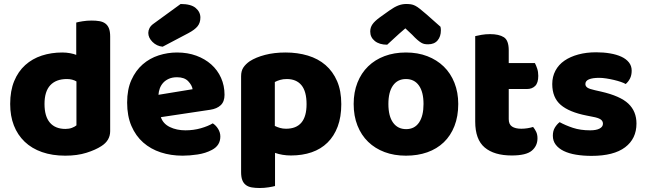

<svg xmlns="http://www.w3.org/2000/svg" viewBox="-20 -764 3239 962"><path d="M31 -243Q31 -309 51 -357.5Q71 -406 106.5 -438Q142 -470 189.5 -485.5Q237 -501 292 -501Q312 -501 331 -497.5Q350 -494 362 -489V-651Q372 -654 394 -657.5Q416 -661 439 -661Q461 -661 478.5 -658Q496 -655 508 -646Q520 -637 526 -621.5Q532 -606 532 -581V-107Q532 -60 488 -32Q459 -13 413 1.5Q367 16 307 16Q242 16 190.5 -2Q139 -20 103.5 -54Q68 -88 49.5 -135.5Q31 -183 31 -243ZM315 -368Q261 -368 232 -337Q203 -306 203 -243Q203 -181 230 -149.5Q257 -118 308 -118Q326 -118 340.5 -123.5Q355 -129 363 -136V-356Q343 -368 315 -368Z M895 16Q836 16 785.5 -0.5Q735 -17 697.5 -50Q660 -83 638.5 -133Q617 -183 617 -250Q617 -316 638.5 -363.5Q660 -411 695 -441.5Q730 -472 775 -486.5Q820 -501 867 -501Q920 -501 963.5 -485Q1007 -469 1038.5 -441Q1070 -413 1087.5 -374Q1105 -335 1105 -289Q1105 -255 1086 -237Q1067 -219 1033 -214L786 -177Q797 -144 831 -127.5Q865 -111 909 -111Q950 -111 986.5 -121.5Q1023 -132 1046 -146Q1062 -136 1073 -118Q1084 -100 1084 -80Q1084 -35 1042 -13Q1010 4 970 10Q930 16 895 16ZM867 -377Q843 -377 825.5 -369Q808 -361 797 -348.5Q786 -336 780.5 -320.5Q775 -305 774 -289L945 -317Q942 -337 923 -357Q904 -377 867 -377ZM885 -744Q937 -744 960.5 -724Q984 -704 984 -676Q984 -650 970 -632.5Q956 -615 924 -598L795 -530Q765 -533 744 -554Q723 -575 723 -599Q723 -611 729 -623Q735 -635 749 -645Z M1411 -501Q1471 -501 1522.5 -485.5Q1574 -470 1611 -438Q1648 -406 1669 -357.5Q1690 -309 1690 -242Q1690 -178 1672 -130Q1654 -82 1621 -49.5Q1588 -17 1541.5 -1Q1495 15 1438 15Q1395 15 1358 2V168Q1348 171 1326 174.5Q1304 178 1281 178Q1259 178 1241.5 175Q1224 172 1212 163Q1200 154 1194 138.5Q1188 123 1188 98V-382Q1188 -409 1199.5 -426Q1211 -443 1231 -457Q1262 -477 1308 -489Q1354 -501 1411 -501ZM1413 -119Q1516 -119 1516 -242Q1516 -306 1490.5 -337Q1465 -368 1417 -368Q1398 -368 1383 -363.5Q1368 -359 1357 -353V-133Q1369 -127 1383 -123Q1397 -119 1413 -119Z M2011 -622Q1977 -593 1958 -575Q1939 -557 1920 -540Q1881 -540 1858 -558.5Q1835 -577 1835 -606Q1835 -626 1846 -642Q1857 -658 1883 -677L1932 -712Q1956 -729 1975.5 -736.5Q1995 -744 2015 -744Q2028 -744 2038.5 -742.5Q2049 -741 2060 -735.5Q2071 -730 2084 -719.5Q2097 -709 2117 -692L2187 -630Q2188 -625 2188.5 -621Q2189 -617 2189 -612Q2189 -581 2172.5 -561.5Q2156 -542 2125 -542Q2115 -542 2107 -543.5Q2099 -545 2090.5 -550Q2082 -555 2071 -564.5Q2060 -574 2045 -590ZM2276 -243Q2276 -181 2257 -132.5Q2238 -84 2203.5 -51Q2169 -18 2121 -1Q2073 16 2014 16Q1955 16 1907 -2Q1859 -20 1824.5 -53.5Q1790 -87 1771 -135Q1752 -183 1752 -243Q1752 -302 1771 -350Q1790 -398 1824.5 -431.5Q1859 -465 1907 -483Q1955 -501 2014 -501Q2073 -501 2121 -482.5Q2169 -464 2203.5 -430.5Q2238 -397 2257 -349Q2276 -301 2276 -243ZM1926 -243Q1926 -182 1949.5 -149.5Q1973 -117 2015 -117Q2057 -117 2079.5 -150Q2102 -183 2102 -243Q2102 -303 2079 -335.5Q2056 -368 2014 -368Q1972 -368 1949 -335.5Q1926 -303 1926 -243Z M2529 -167Q2529 -141 2545.5 -130Q2562 -119 2592 -119Q2607 -119 2623 -121.5Q2639 -124 2651 -128Q2660 -117 2666.5 -103.5Q2673 -90 2673 -71Q2673 -33 2644.5 -9Q2616 15 2544 15Q2456 15 2408.5 -25Q2361 -65 2361 -155V-583Q2372 -586 2392.5 -589.5Q2413 -593 2436 -593Q2480 -593 2504.5 -577.5Q2529 -562 2529 -512V-448H2660Q2666 -437 2671.5 -420.5Q2677 -404 2677 -384Q2677 -349 2661.5 -333.5Q2646 -318 2620 -318H2529Z M3169 -145Q3169 -69 3112 -26Q3055 17 2944 17Q2902 17 2866 11Q2830 5 2804.5 -7.5Q2779 -20 2764.5 -39Q2750 -58 2750 -84Q2750 -108 2760 -124.5Q2770 -141 2784 -152Q2813 -136 2850.5 -123.5Q2888 -111 2937 -111Q2968 -111 2984.5 -120Q3001 -129 3001 -144Q3001 -158 2989 -166Q2977 -174 2949 -179L2919 -185Q2832 -202 2789.5 -238.5Q2747 -275 2747 -343Q2747 -380 2763 -410Q2779 -440 2808 -460Q2837 -480 2877.5 -491Q2918 -502 2967 -502Q3004 -502 3036.5 -496.5Q3069 -491 3093 -480Q3117 -469 3131 -451.5Q3145 -434 3145 -410Q3145 -387 3136.5 -370.5Q3128 -354 3115 -343Q3107 -348 3091 -353.5Q3075 -359 3056 -363.5Q3037 -368 3017.5 -371Q2998 -374 2982 -374Q2949 -374 2931 -366.5Q2913 -359 2913 -343Q2913 -332 2923 -325Q2933 -318 2961 -312L2992 -305Q3088 -283 3128.5 -244.5Q3169 -206 3169 -145Z"/></svg>

Font: Baloo Cyrillic
Style: Regular
Weight: 400
Designer: Ek Type, Denis Ignatov
Foundry: Ek Type
Version: Version 1.50 July 26, 2019